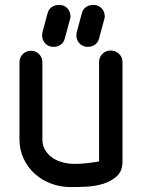

<svg xmlns="http://www.w3.org/2000/svg" viewBox="-20 -760 580 779"><path d="M382 -509Q382 -528 395.5 -541.5Q409 -555 429 -555Q449 -555 463 -541.5Q477 -528 477 -509V-105Q477 -66 454 -45Q431 -24 398 -14Q365 -4 329 -2.5Q293 -1 267 -1Q225 -1 187.5 -15Q150 -29 121.5 -54.5Q93 -80 76 -116Q59 -152 59 -195V-506Q59 -527 72.5 -540.5Q86 -554 106 -554Q125 -554 138.5 -540.5Q152 -527 152 -506V-195Q152 -169 164 -150Q176 -131 194 -119Q212 -107 235.5 -101Q259 -95 283 -95Q296 -95 310.5 -96Q325 -97 338.5 -98.5Q352 -100 363.5 -102Q375 -104 382 -105ZM173 -706Q177 -722 189.5 -731Q202 -740 218 -740H224Q227 -740 231 -739Q247 -735 256.5 -722.5Q266 -710 266 -693Q266 -690 265.5 -687.5Q265 -685 264 -682L243 -604Q239 -588 226.5 -579Q214 -570 199 -570H192Q189 -570 186 -571Q170 -575 160.5 -587.5Q151 -600 151 -616Q151 -620 151.5 -622.5Q152 -625 152 -628ZM312 -706Q316 -722 328.5 -731Q341 -740 357 -740H363Q366 -740 370 -739Q386 -735 395.5 -722.5Q405 -710 405 -693Q405 -690 404.5 -687.5Q404 -685 403 -682L382 -604Q378 -588 365.5 -579Q353 -570 338 -570H331Q328 -570 325 -571Q309 -575 299.5 -587.5Q290 -600 290 -616Q290 -620 290.5 -622.5Q291 -625 291 -628Z"/></svg>

Font: VDS
Style: Regular
Weight: 400
Designer: artmaker
Foundry: artmaker
Version: Version 1.000 2009 initial release